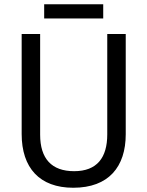

<svg xmlns="http://www.w3.org/2000/svg" viewBox="-20 -874 694 904"><path d="M466 -854H188V-787H466ZM572 -242V-714H485V-241C485 -132 437 -68 329 -68C223 -68 169 -127 169 -240V-714H82V-243C82 -84 166 10 325 10C492 10 572 -89 572 -242Z"/></svg>

Font: Noto Sans Lao Looped SemiCondensed
Style: Regular
Weight: 400
Width: 4
Designer: Mark Frömberg, Ben Mitchell
Foundry: The Fontpad Ltd
Version: Version 1.003